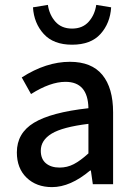

<svg xmlns="http://www.w3.org/2000/svg" viewBox="-20 -754 551 786"><path d="M49 0ZM49 -130Q49 -209 119 -251.5Q189 -294 342 -311Q340 -419 248 -419Q186 -419 107 -369L69 -437Q169 -501 266 -501Q355 -501 399 -447.5Q443 -394 443 -294V0H360L352 -56H349Q268 12 193 12Q129 12 89 -26.5Q49 -65 49 -130ZM342 -126V-247Q236 -234 191.5 -207Q147 -180 147 -137Q147 -103 168 -85.5Q189 -68 224 -68Q255 -68 282 -82Q309 -96 342 -126ZM115 -724 176 -734Q182 -693 207 -665Q232 -637 275 -637Q318 -637 343 -665Q368 -693 374 -734L435 -724Q431 -659 391.5 -615Q352 -571 275 -571Q199 -571 159 -615Q119 -659 115 -724Z"/></svg>

Font: Assistant SemiBold
Style: Regular
Weight: 600
Designer: Hebrew By Ben Nathan, Latin by Paul Hunt
Version: Version 2.001; ttfautohint (v1.6)